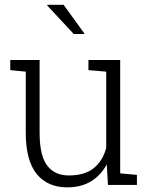

<svg xmlns="http://www.w3.org/2000/svg" viewBox="-20 -782 637 812"><path d="M264.2 10.3Q181.2 10.3 135 -46.4Q88.9 -103 88.9 -222.2V-479L23.4 -485.4V-528.3H147.5V-221.2Q147.5 -124.5 179.2 -82.3Q210.9 -40 271 -40Q338.9 -40 377 -71.3Q415 -102.5 429.2 -156.2V-479L354 -485.4V-528.3H488.3V-48.8L559.1 -42.5V0H436.5L431.6 -86.9Q406.7 -40.5 365 -15.1Q323.2 10.3 264.2 10.3ZM337.4 -639.6 335 -638.2H292L179.2 -759.3L180.2 -761.7H249Z"/></svg>

Font: Roboto Slab Light
Style: Regular
Weight: 300
Designer: Google
Version: Version 2.000; ttfautohint (v1.8.1.43-b0c9)